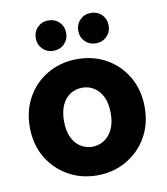

<svg xmlns="http://www.w3.org/2000/svg" viewBox="-80 -766 737 846"><g transform="rotate(-10 288.0 -343.0)"><path d="M288 12Q216 12 157.5 -21.5Q99 -55 65 -113.5Q31 -172 31 -248Q31 -324 65 -383Q99 -442 157.5 -475Q216 -508 288 -508Q361 -508 419 -475Q477 -442 511 -383Q545 -324 545 -248Q545 -172 511 -113.5Q477 -55 418.5 -21.5Q360 12 288 12ZM288 -116Q317 -116 340.5 -131Q364 -146 378.5 -175Q393 -204 393 -248Q393 -292 378.5 -321.5Q364 -351 340.5 -365.5Q317 -380 289 -380Q260 -380 236 -365.5Q212 -351 198 -321.5Q184 -292 184 -248Q184 -205 198 -175.5Q212 -146 236 -131Q260 -116 288 -116ZM192 -562Q164 -562 144.5 -581.5Q125 -601 125 -629Q125 -659 144.5 -678.5Q164 -698 192 -698Q222 -698 241.5 -678.5Q261 -659 261 -629Q261 -601 241.5 -581.5Q222 -562 192 -562ZM383 -562Q354 -562 334.5 -581.5Q315 -601 315 -629Q315 -659 334.5 -678.5Q354 -698 383 -698Q412 -698 431.5 -678.5Q451 -659 451 -629Q451 -601 431.5 -581.5Q412 -562 383 -562Z"/></g></svg>

Font: DM Sans 9pt 36pt Black
Style: Regular
Weight: 900
Version: Version 4.004;gftools[0.9.30]